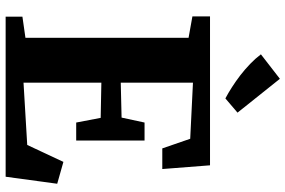

<svg xmlns="http://www.w3.org/2000/svg" viewBox="-190 -848 1037 698"><g transform="rotate(90 329.0 -498.5)"><path d="M117 -72V-665L39 -679V-743H580.5L594 -569.5H519L484 -671L280 -681V-418.5L407 -421.5L425 -505H490.5V-256.5H425L408 -345.5L280 -348V-65L506.5 -78.5L568 -210L647.5 -187.5L622 0H40V-61ZM337 -799Q318 -809 296.5 -822.8Q275 -836.5 253.2 -853.2Q231.5 -870 211.8 -889Q192 -908 177 -928L266 -997L389 -843L337.5 -799Z"/></g></svg>

Font: Merriweather 24pt ExtraBold
Style: Regular
Weight: 800
Version: Version 2.100